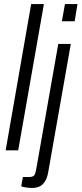

<svg xmlns="http://www.w3.org/2000/svg" viewBox="-20 -743 403 949"><path d="M8 0 134 -723H197L70 0ZM286 -638 301 -723H363L349 -638ZM138 186Q130 186 119.5 185Q109 184 99.5 182Q90 180 85 178L93 132H123Q144 132 150 122.5Q156 113 160 88L268 -526H330L219 104Q214 135 202.5 153.5Q191 172 174.5 179Q158 186 138 186Z"/></svg>

Font: Archivo ExtraCondensed Light
Style: Italic
Weight: 300
Width: 2
Italic angle: -10°
Designer: Hector Gatti
Foundry: Omnibus-Type
Version: Version 2.001